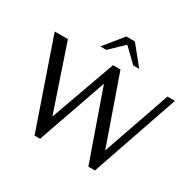

<svg xmlns="http://www.w3.org/2000/svg" viewBox="-194 -1136 1382 1360"><g transform="rotate(30 497.0 -456.5)"><path d="M6 -700H114L293 -170L483 -700H544L737 -149L928 -700H989L745 10H691L493 -554L296 10H251ZM463 -923H533L657 -770H608L498 -876L388 -770H339Z"/></g></svg>

Font: Fahkwang
Style: Regular
Weight: 400
Version: Version 1.000; ttfautohint (v1.6)